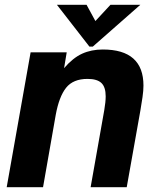

<svg xmlns="http://www.w3.org/2000/svg" viewBox="-20 -783 654 803"><path d="M8 0 108 -564H259L248 -498Q285 -541 323.5 -558.5Q362 -576 410 -576Q580 -576 580 -425Q580 -404 576 -376.5Q572 -349 567 -320L510 0H359L416 -322Q422 -357 422 -380Q422 -419 404 -436Q386 -453 346 -453Q286 -453 256.5 -416Q227 -379 213 -302L160 0ZM368 -588H354L218 -763H342L379 -695L442 -763H567Z"/></svg>

Font: Open Sauce One ExtraBold Italic
Style: Regular
Weight: 800
Italic angle: -10°
Designer: Alfredo Marco Pradil
Foundry: Creative Sauce Fz LLC
Version: Version 1.477